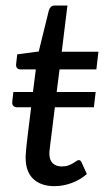

<svg xmlns="http://www.w3.org/2000/svg" viewBox="-20 -652 382 680"><path d="M27.3 -326.2H96.7L106.9 -406.2H51.8Q44.9 -406.2 40.5 -411.1Q36.1 -416 37.1 -425.3L41 -459.5L117.2 -469.7L153.3 -616.2Q155.8 -623.5 160.6 -627.9Q165.5 -632.3 173.3 -632.3H218.8L198.7 -468.8H328.6L321.3 -406.2H190.9L180.7 -326.2H318.8L312.5 -272H174.3L162.1 -173.3Q159.7 -154.3 158.2 -142.3Q156.7 -130.4 156 -123.5Q155.3 -116.7 155 -113.5Q154.8 -110.4 154.8 -108.9Q154.8 -85.4 166.5 -74Q178.2 -62.5 198.7 -62.5Q211.9 -62.5 221.4 -65.9Q231 -69.3 238.3 -73.7Q245.6 -78.1 250.5 -81.5Q255.4 -85 258.8 -85Q265.6 -85 269 -76.7L287.6 -35.6Q264.2 -15.1 233.9 -3.9Q203.6 7.3 172.9 7.3Q125.5 7.3 98.1 -18.1Q70.8 -43.5 70.8 -93.8Q70.8 -96.7 71 -101.8Q71.3 -106.9 72 -115.7Q72.8 -124.5 74 -137.5Q75.2 -150.4 77.6 -168.9L90.3 -272H40.5Q32.2 -272 27.3 -276.9Q22.5 -281.7 23.4 -291.5Z"/></svg>

Font: Carlito
Style: Italic
Weight: 400
Italic angle: -7°
Designer: Lukasz Dziedzic
Foundry: tyPoland Lukasz Dziedzic
Version: Version 1.104